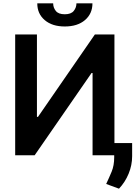

<svg xmlns="http://www.w3.org/2000/svg" viewBox="-20 -935 816 1156"><path d="M71.4 -727.3H202.4V-231.5H208.8L551.1 -727.3H669V0H537.3V-495.4H531.2L188.6 0H71.4ZM440.3 -914.8H536.6Q536.6 -852.6 491.7 -814.1Q446.7 -775.6 370 -775.6Q294 -775.6 249.1 -814.1Q204.2 -852.6 204.5 -914.8H300.1Q300.1 -889.2 316.1 -869.1Q332 -849.1 370 -849.1Q407.7 -849.1 423.8 -869Q440 -888.8 440.3 -914.8ZM775.6 -73.5V5Q775.6 59.7 754.3 111.2Q733 162.6 696.4 201L619.3 172.6Q636.7 135.7 652.2 98.5Q667.6 61.4 667.6 11.7V-73.5Z"/></svg>

Font: Inter Zeller Semi Bold
Style: Regular
Weight: 600
Designer: Rasmus Andersson; Joe Bland
Foundry: zeller
Version: Version 3.015;git-dec3a8cb1